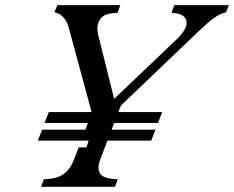

<svg xmlns="http://www.w3.org/2000/svg" viewBox="-20 -720 902 740"><path d="M283.2 -151.9H313L321.8 -178.2H126L142.1 -220.2H309.1L318.8 -246.1H151.9L168 -288.1H333L245.1 -612.8Q231.4 -663.6 189.9 -672.9L201.2 -700.2H443.8L433.1 -670.9L407.2 -668Q377 -664.6 363.8 -642.3Q350.6 -620.1 357.9 -587.9L419.9 -338.9L658.2 -565.9Q699.2 -604 699.2 -632.8Q699.2 -647.5 688 -657Q676.8 -666.5 657.2 -668.9L641.1 -670.9L651.9 -700.2H861.8L851.1 -672.9Q828.1 -667.5 804.4 -650.4Q780.8 -633.3 745.1 -599.1L445.8 -313L436 -288.1H605L588.9 -246.1H419.9L410.2 -220.2H579.1L563 -178.2H394L366.2 -105Q340.8 -37.1 412.1 -30.8L434.1 -28.8L422.9 0H138.2L148.9 -28.8L171.9 -30.8Q239.7 -36.6 265.1 -105Z"/></svg>

Font: Redaction
Style: Italic
Weight: 400
Designer: Jeremy Mickel / Forest Young
Foundry: MCKL
Version: Version 2.001;hotconv 1.0.113;makeotfexe 2.5.65598 DEVELOPME